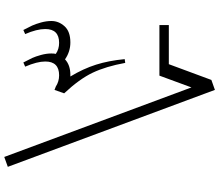

<svg xmlns="http://www.w3.org/2000/svg" viewBox="-82 -746 1000 875"><g transform="rotate(-90 417.5 -309.0)"><path d="M94.2 -772.9 139.2 -789.1 456.1 64 509.8 -82H740.2V-39.1H562L490.2 154.8L444.8 170.9ZM429.2 -516.1 444.8 -560.1 460 -554.2Q482.9 -539.1 511.2 -539.1Q574.2 -539.1 574.2 -602.1Q574.2 -639.6 550.8 -693.8L569.8 -702.1Q583 -677.2 590.1 -661.9Q597.2 -646.5 604 -621.8Q610.8 -597.2 610.8 -574.2Q610.8 -562 608.9 -554.2Q630.4 -539.1 659.2 -539.1Q722.2 -539.1 722.2 -602.1Q722.2 -641.1 699.2 -693.8L717.8 -702.1Q731 -677.2 738 -661.9Q745.1 -646.5 752 -621.8Q758.8 -597.2 758.8 -574.2Q758.8 -541 734.9 -514.4Q710.9 -487.8 661.1 -487.8Q619.1 -487.8 584 -512.2Q558.1 -487.8 513.2 -487.8H505.9Q541.5 -428.7 559.8 -370.8Q578.1 -313 585 -240.2L567.9 -237.8Q551.8 -325.7 523.2 -386Q494.6 -446.3 429.2 -516.1Z"/></g></svg>

Font: Dihjauti S
Style: Regular
Weight: 400
Designer: T. Christopher White
Version: Version 3.0.0